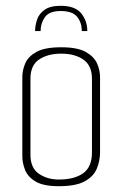

<svg xmlns="http://www.w3.org/2000/svg" viewBox="-20 -638 422 662"><path d="M189 -618Q239 -618 260 -592Q281 -566 281 -531H262Q262 -560 246 -580Q230 -600 189 -600Q150 -600 135 -579Q120 -558 120 -531H101Q101 -549 107.5 -569.5Q114 -590 133.5 -604Q153 -618 189 -618ZM183 4Q130 4 103 -12Q76 -28 66.5 -52Q57 -76 57 -99V-372Q57 -396 67 -419.5Q77 -443 105.5 -459Q134 -475 191 -475Q247 -475 275.5 -459Q304 -443 314.5 -419.5Q325 -396 325 -372V-114Q325 -84 314 -57Q303 -30 272.5 -13Q242 4 183 4ZM183 -19Q236 -19 266.5 -40.5Q297 -62 297 -112V-367Q297 -412 267.5 -432.5Q238 -453 191 -453Q145 -453 115 -433Q85 -413 85 -367V-104Q85 -59 114 -39Q143 -19 183 -19Z"/></svg>

Font: Smooch Sans Thin ExtraLight
Style: Regular
Weight: 250
Version: Version 1.010